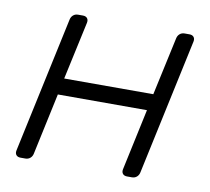

<svg xmlns="http://www.w3.org/2000/svg" viewBox="-64 -591 724 662"><g transform="rotate(10 298.0 -260.0)"><path d="M48 0Q38 0 33 -6Q28 -12 30 -22L132 -498Q134 -508 141 -514Q148 -520 158 -520H175Q185 -520 190 -514Q195 -508 193 -498L149 -295H461L505 -498Q507 -508 514 -514Q521 -520 531 -520H548Q558 -520 563 -514Q568 -508 566 -498L464 -22Q462 -12 455 -6Q448 0 438 0H421Q411 0 406 -6Q401 -12 403 -22L449 -237H137L91 -22Q89 -12 82 -6Q75 0 65 0Z"/></g></svg>

Font: Rubik Light Light
Style: Italic
Weight: 300
Italic angle: -12°
Version: Version 2.104